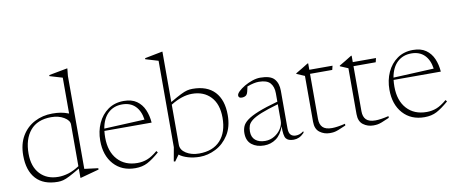

<svg xmlns="http://www.w3.org/2000/svg" viewBox="-64 -976 2992 1255"><g transform="rotate(-10 1432.0 -349.0)"><path d="M509.5 -23 388 10H383.5V-51.5Q338.5 -25 313 -12Q287.5 1 270.2 5.5Q253 10 234.5 10Q139.5 10 90 -44.2Q40.5 -98.5 40.5 -198Q40.5 -274.5 72 -327.5Q103.5 -380.5 156.8 -408.2Q210 -436 275 -436Q305 -436 330 -432Q355 -428 383.5 -417V-655L299.5 -680V-687L419.5 -709.5H423.5L418.5 -660V-43.5L509.5 -32ZM383.5 -344.5Q383.5 -371.5 348 -392.8Q312.5 -414 263.5 -414Q171.5 -414 124.2 -357.5Q77 -301 77 -204Q77 -118 122.2 -69.8Q167.5 -21.5 243.5 -21.5Q276 -21.5 310.8 -32Q345.5 -42.5 383.5 -67.5Z M749 -436Q801.5 -436 834.5 -412.8Q867.5 -389.5 884.2 -350.8Q901 -312 904.5 -265H591Q588.5 -244 588.5 -221Q588.5 -128 637 -74.5Q685.5 -21 768.5 -21Q803.5 -21 834 -32.8Q864.5 -44.5 902.5 -76.5L910.5 -66Q865 -26.5 830.2 -8.2Q795.5 10 749 10Q659.5 10 606.2 -49.2Q553 -108.5 553 -206.5Q553 -269.5 576.8 -321.8Q600.5 -374 644.5 -405Q688.5 -436 749 -436ZM734.5 -415.5Q678.5 -415.5 641.5 -380.8Q604.5 -346 593 -280L862 -292.5Q853.5 -351.5 821 -383.5Q788.5 -415.5 734.5 -415.5Z M1176.5 10Q1136 10 1099.8 -0.5Q1063.5 -11 1041.5 -28.5L1012 12.5L1003 10L1019.5 -81.5V-655L935.5 -680V-687L1050.5 -709.5H1054.5V-375Q1099.5 -401.5 1125.8 -414.5Q1152 -427.5 1169.2 -431.8Q1186.5 -436 1205.5 -436Q1302 -436 1352.5 -382Q1403 -328 1403 -228Q1403 -149 1369 -96Q1335 -43 1283 -16.5Q1231 10 1176.5 10ZM1054.5 -91.5Q1054.5 -57 1090 -34.5Q1125.5 -12 1176 -12Q1267.5 -12 1317 -66Q1366.5 -120 1366.5 -216.5Q1366.5 -306.5 1320.2 -355.5Q1274 -404.5 1196.5 -404.5Q1130 -404.5 1054.5 -357.5Z M1800.5 6.5Q1763.5 6.5 1749.5 -12.5Q1735.5 -31.5 1737 -93.5Q1718 -39.5 1683.2 -14.8Q1648.5 10 1603.5 10Q1554 10 1521.8 -15.2Q1489.5 -40.5 1489.5 -91.5Q1489.5 -115 1497.8 -135.5Q1506 -156 1531.2 -175.2Q1556.5 -194.5 1606 -214.5Q1655.5 -234.5 1737.5 -257V-312.5Q1737.5 -356.5 1715.5 -381.2Q1693.5 -406 1640 -406Q1624.5 -406 1605.8 -402Q1587 -398 1562.5 -389Q1558 -368 1554.5 -354.2Q1551 -340.5 1544.5 -334Q1539.5 -329 1531.2 -326.2Q1523 -323.5 1514.5 -323.5Q1492 -323.5 1492 -341Q1492 -352.5 1507.8 -367.8Q1523.5 -383 1548 -397.5Q1572.5 -412 1600.8 -421.5Q1629 -431 1653.5 -431Q1721.5 -431 1747 -402Q1772.5 -373 1772.5 -323.5V-74.5Q1772.5 -43.5 1784.8 -30.8Q1797 -18 1818.5 -18Q1831 -18 1843.2 -22Q1855.5 -26 1871 -37.5V-27Q1853.5 -9 1836.2 -1.2Q1819 6.5 1800.5 6.5ZM1527 -96Q1527 -58 1550.8 -38Q1574.5 -18 1616 -18Q1649 -18 1676.8 -34.8Q1704.5 -51.5 1721 -77.2Q1737.5 -103 1737.5 -129.5V-240Q1666.5 -219.5 1624.2 -202.5Q1582 -185.5 1561 -169.2Q1540 -153 1533.5 -135.5Q1527 -118 1527 -96Z M1979.5 -100Q1979.5 -63 1998.5 -44Q2017.5 -25 2060 -25Q2093.5 -25 2148 -38V-26.5Q2115 -12 2097.2 -5.2Q2079.5 1.5 2067.8 3.2Q2056 5 2040.5 5Q2003 5 1973.8 -16.8Q1944.5 -38.5 1944.5 -87V-391.5L1891.5 -414V-418Q1912 -430 1935 -443.8Q1958 -457.5 1975 -468.5H1979.5V-426H2133.5L2127 -399H1979.5Z M2268 -100Q2268 -63 2287 -44Q2306 -25 2348.5 -25Q2382 -25 2436.5 -38V-26.5Q2403.5 -12 2385.8 -5.2Q2368 1.5 2356.2 3.2Q2344.5 5 2329 5Q2291.5 5 2262.2 -16.8Q2233 -38.5 2233 -87V-391.5L2180 -414V-418Q2200.5 -430 2223.5 -443.8Q2246.5 -457.5 2263.5 -468.5H2268V-426H2422L2415.5 -399H2268Z M2668.5 -436Q2721 -436 2754 -412.8Q2787 -389.5 2803.8 -350.8Q2820.5 -312 2824 -265H2510.5Q2508 -244 2508 -221Q2508 -128 2556.5 -74.5Q2605 -21 2688 -21Q2723 -21 2753.5 -32.8Q2784 -44.5 2822 -76.5L2830 -66Q2784.5 -26.5 2749.8 -8.2Q2715 10 2668.5 10Q2579 10 2525.8 -49.2Q2472.5 -108.5 2472.5 -206.5Q2472.5 -269.5 2496.2 -321.8Q2520 -374 2564 -405Q2608 -436 2668.5 -436ZM2654 -415.5Q2598 -415.5 2561 -380.8Q2524 -346 2512.5 -280L2781.5 -292.5Q2773 -351.5 2740.5 -383.5Q2708 -415.5 2654 -415.5Z"/></g></svg>

Font: Newsreader 16pt ExtraLight
Style: Regular
Weight: 275
Designer: Hugues Gentile
Foundry: Production Type
Version: Version 1.003; ttfautohint (v1.8.3)